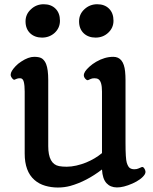

<svg xmlns="http://www.w3.org/2000/svg" viewBox="-20 -858 709 888"><path d="M29.3 0ZM94.2 -434.6Q94.2 -462.4 90.1 -479.2Q85.9 -496.1 73.2 -496.1Q64 -496.1 58.6 -494.1L46.9 -489.3Q43.5 -488.3 38.6 -493.2Q29.3 -503.4 29.3 -512Q29.3 -520.5 34.9 -530Q40.5 -539.6 52 -551.8Q63.5 -564 78.1 -573.2Q111.3 -595.2 138.2 -595.2Q165 -595.2 176.3 -585.9Q187.5 -576.7 193.4 -561.5Q203.1 -537.1 203.1 -487.8V-182.1Q203.1 -99.6 252.9 -89.8Q268.1 -86.9 288.8 -86.9Q309.6 -86.9 333.3 -92.3Q356.9 -97.7 378.4 -106.4Q419.9 -123.5 451.7 -149.9V-434.6Q451.7 -481 435.1 -491.7Q428.2 -496.1 417 -496.1Q405.8 -496.1 399.2 -492.7Q392.6 -489.3 388.4 -487.8Q384.3 -486.3 381.3 -488Q378.4 -489.7 375 -493.2Q367.7 -501.5 367.7 -509.8Q367.7 -518.1 373.8 -527.6Q379.9 -537.1 393.6 -549.6Q407.2 -562 424.8 -572.3Q464.4 -595.2 503.9 -595.2Q551.8 -595.2 558.6 -527.3Q560.5 -508.3 560.5 -487.8V-198.7Q560.5 -123.5 566.4 -105Q572.3 -86.4 580.6 -80.8Q588.9 -75.2 601.1 -75.2Q613.3 -75.2 621.1 -79.1L635.7 -85.4Q642.1 -86.9 647 -79.6Q657.2 -64.5 649.9 -52.2Q642.6 -40 627.2 -28.8Q611.8 -17.6 592.8 -9.3Q508.3 27.8 472.7 -10.7Q454.1 -30.8 451.7 -74.2Q379.9 -19 304.7 2Q277.3 9.3 247.3 9.3Q217.3 9.3 188.7 1Q160.2 -7.3 139.2 -25.9Q94.2 -65.4 94.2 -147.9ZM421.9 -684.1Q405.3 -684.1 391.4 -689.2Q377.4 -694.3 367.2 -704.1Q345.7 -724.6 345.7 -759.3Q345.7 -792.5 370.6 -815.4Q395.5 -838.4 429.7 -838.4Q463.9 -838.4 484.4 -817.9Q504.9 -797.4 504.9 -762.2Q504.9 -729 480 -706.1Q456.1 -684.1 421.9 -684.1ZM174.3 -684.1Q157.7 -684.1 143.8 -689.2Q129.9 -694.3 119.6 -704.1Q98.1 -724.6 98.1 -759.3Q98.1 -792.5 123.5 -815.4Q147.9 -838.4 182.1 -838.4Q216.3 -838.4 236.8 -817.9Q257.3 -797.4 257.3 -762.2Q257.3 -729 232.9 -706.1Q208.5 -684.1 174.3 -684.1Z"/></svg>

Font: Quando
Style: Regular
Weight: 400
Version: Version 1.002